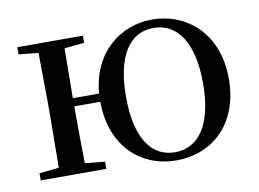

<svg xmlns="http://www.w3.org/2000/svg" viewBox="-64 -632 999 741"><g transform="rotate(-10 435.0 -261.0)"><path d="M572 -17C478 -17 422 -101 422 -260C422 -420 478 -504 572 -504C666 -504 724 -420 724 -260C724 -101 666 -17 572 -17ZM572 15C710 15 825 -81 825 -261C825 -441 705 -537 572 -537C449 -537 335 -451 322 -291H219L221 -486L299 -494V-522H42V-494L119 -486L121 -292V-230L119 -36L42 -28V0H299V-28L221 -36C220 -92 219 -179 219 -259H321C322 -81 436 15 572 15Z"/></g></svg>

Font: Source Han Serif SC Medium
Style: Regular
Weight: 500
Designer: Ryoko NISHIZUKA 西塚涼子 (kana & ideographs); Frank Grießhammer (Latin, Greek & Cyrillic); Wenlong ZHANG 张文龙 (bopomofo); San
Foundry: Adobe
Version: Version 2.003;hotconv 1.1.1;makeotfexe 2.6.0